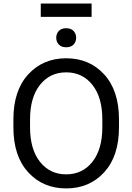

<svg xmlns="http://www.w3.org/2000/svg" viewBox="-20 -1057 753 1092"><path d="M56.2 -333Q56.2 -168.9 140.4 -77.1Q224.6 14.6 356.4 14.6Q488.3 14.6 572.5 -77.1Q656.7 -168.9 656.7 -333V-377.9Q656.7 -542 572.5 -633.8Q488.3 -725.6 356.4 -725.6Q224.6 -725.6 140.4 -633.8Q56.2 -542 56.2 -377.9ZM150.9 -333V-377.9Q150.9 -502.9 207.3 -574.2Q263.7 -645.5 356.4 -645.5Q449.2 -645.5 505.6 -574.2Q562 -502.9 562 -377.9V-333Q562 -208 505.6 -136.7Q449.2 -65.4 356.4 -65.4Q263.7 -65.4 207.3 -136.7Q150.9 -208 150.9 -333ZM299.8 -842.3Q299.8 -819.3 314.5 -803.7Q329.1 -788.1 356.4 -788.1Q383.8 -788.1 398.4 -803.7Q413.1 -819.3 413.1 -842.3Q413.1 -865.2 398.4 -880.9Q383.8 -896.5 356.4 -896.5Q329.1 -896.5 314.5 -880.9Q299.8 -865.2 299.8 -842.3ZM211.9 -960.9H501V-1037.1H211.9Z"/></svg>

Font: Roboto Flex
Style: Regular
Weight: 400
Designer: Berlow after Robertson
Foundry: Google
Version: Version 3.200;gftools[0.9.32]